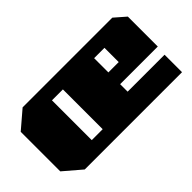

<svg xmlns="http://www.w3.org/2000/svg" viewBox="-65 -833 1143 1143"><g transform="rotate(-45 507.0 -261.5)"><path d="M150 0 39 -95V-428L150 -523H905L975 -462V-210H658V-147H969V0ZM303 -94H395V-429H303ZM658 -309H745V-429H658Z"/></g></svg>

Font: Tomorrow ExtraBold
Style: Regular
Weight: 800
Designer: Tony de Marco, Monica Rizzolli
Foundry: Just in Type
Version: Version 2.002